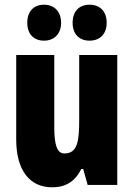

<svg xmlns="http://www.w3.org/2000/svg" viewBox="-20 -787 569 817"><path d="M96 -690C96 -642 124 -614 167 -614C212 -614 240 -644 240 -690C240 -737 212 -767 167 -767C124 -767 96 -739 96 -690ZM289 -690C289 -643 316 -614 361 -614C407 -614 434 -644 434 -690C434 -737 407 -767 361 -767C317 -767 289 -739 289 -690ZM479 -553H317V-280C317 -191 312 -134 254 -134C222 -134 211 -172 211 -246V-553H49V-193C49 -64 105 10 202 10C261 10 300 -16 326 -68H334L353 0H479Z"/></svg>

Font: Noto Sans Georgian ExtraCondensed Black
Style: Regular
Weight: 900
Width: 2
Designer: Monotype Design Team, Akaki Razmadze
Foundry: Google LLC
Version: Version 2.005